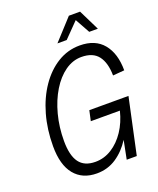

<svg xmlns="http://www.w3.org/2000/svg" viewBox="-166 -1012 932 1129"><g transform="rotate(-20 300.0 -448.0)"><path d="M243 16Q153 16 103.5 -44.5Q54 -105 54 -222Q54 -327 80 -418.5Q106 -510 153.5 -579Q201 -648 264.5 -687Q328 -726 403 -726Q500 -726 550 -665Q600 -604 600 -499L528 -493Q527 -573 494 -616Q461 -659 389 -659Q335 -659 287 -625Q239 -591 202.5 -531Q166 -471 145.5 -393.5Q125 -316 125 -229Q125 -139 157 -95Q189 -51 258 -51Q313 -51 360.5 -81Q408 -111 443 -163.5Q478 -216 495 -285H313L327 -349H572L497 0H434L457 -116Q419 -56 365 -20Q311 16 243 16ZM285 -782 404 -912H474L538 -782H484L433 -874L343 -782Z"/></g></svg>

Font: Geist Mono Light
Style: Italic
Weight: 300
Italic angle: -12°
Monospace: yes
Designer: Basement.studio, Andrés Briganti, Mateo Zaragoza
Foundry: Basement.studio, Vercel, Andrés Briganti, Guido Ferreyra, Mateo Zaragoza
Version: Version 1.500; ttfautohint (v1.8.4.7-5d5b)